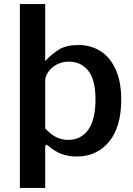

<svg xmlns="http://www.w3.org/2000/svg" viewBox="-20 -762 655 947"><path d="M203 -461V-742H78V165H203V-35C203 -43.7 204.7 -48 208 -48C211.3 -48 215.7 -45.7 221 -41C258.3 -7 304 10 358 10C424 10 477.2 -14.2 517.5 -62.5C557.8 -110.8 578 -180.3 578 -271C578 -329.7 568.8 -379.2 550.5 -419.5C532.2 -459.8 507.2 -490 475.5 -510C443.8 -530 407.7 -540 367 -540C327.7 -540 296.2 -532.8 272.5 -518.5C248.8 -504.2 225.7 -485 203 -461ZM255.5 -86.5C237.2 -96.2 219.7 -110.3 203 -129V-363C203 -378.3 208.2 -393.3 218.5 -408C228.8 -422.7 242.8 -434.7 260.5 -444C278.2 -453.3 297.7 -458 319 -458C359 -458 391 -443.2 415 -413.5C439 -383.8 451 -336.7 451 -272C451 -204.7 439 -154.5 415 -121.5C391 -88.5 358 -72 316 -72C294 -72 273.8 -76.8 255.5 -86.5Z"/></svg>

Font: Morrison SemiBold
Style: Regular
Weight: 600
Designer: Pablo Impallari, Rodrigo Fuenzalida (Modified by Dan O. Williams)
Version: Version 0.030; ttfautohint (v1.8.1)